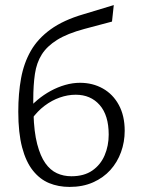

<svg xmlns="http://www.w3.org/2000/svg" viewBox="-20 -731 554 756"><path d="M254 5Q210 5 173.5 -10Q137 -25 109.5 -59.5Q82 -94 67 -151Q52 -208 52 -291Q52 -363 63 -423Q74 -483 101.5 -531Q129 -579 179.5 -615.5Q230 -652 309 -675L428 -711L421 -646L312 -617Q245 -599 205 -574Q165 -549 144.5 -516.5Q124 -484 117.5 -440Q111 -396 111 -338Q111 -330 111 -321Q111 -312 111 -304L112 -283Q114 -211 126.5 -163.5Q139 -116 158.5 -88.5Q178 -61 204 -49Q230 -37 261 -37Q311 -37 343.5 -59.5Q376 -82 392 -119.5Q408 -157 408 -201Q408 -277 372.5 -317.5Q337 -358 278 -358Q247 -358 215.5 -347Q184 -336 155.5 -314.5Q127 -293 105 -262L84 -293Q103 -317 127.5 -337.5Q152 -358 179.5 -373Q207 -388 236.5 -396.5Q266 -405 295 -405Q345 -405 385 -382.5Q425 -360 448 -317.5Q471 -275 471 -216Q471 -172 456.5 -132Q442 -92 414.5 -61.5Q387 -31 346.5 -13Q306 5 254 5Z"/></svg>

Font: Ysabeau Office Light
Style: Regular
Weight: 300
Designer: Christian Thalmann (Catharsis Fonts)
Version: Version 2.001;gftools[0.9.30]; featfreeze: tnum,lnum,ss02